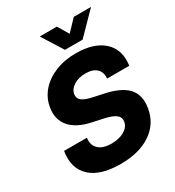

<svg xmlns="http://www.w3.org/2000/svg" viewBox="-222 -1076 1112 1218"><g transform="rotate(-30 334.0 -467.0)"><path d="M300.3 11.7Q151.9 11.7 81.3 -55.2Q10.7 -122.1 30.3 -240.2H197.3Q190.4 -188 221.7 -158.7Q252.9 -129.4 315.4 -129.4Q371.6 -129.4 409.7 -151.6Q447.8 -173.8 453.6 -210Q459 -240.2 434.6 -260Q410.2 -279.8 346.7 -293L274.4 -308.6Q171.4 -330.1 124.3 -385.3Q77.1 -440.4 90.8 -523.4Q101.6 -588.4 144.3 -637Q187 -685.5 253.9 -712.4Q320.8 -739.3 403.8 -739.3Q535.6 -739.3 605 -676Q674.3 -612.8 658.7 -501H496.6Q500 -547.4 472.9 -572.8Q445.8 -598.1 393.1 -598.1Q342.8 -598.1 307.4 -576.2Q272 -554.2 266.1 -520Q261.2 -490.2 283.7 -472.2Q306.2 -454.1 366.2 -441.9L428.7 -428.7Q545.4 -404.8 593.5 -351.8Q641.6 -298.8 627 -210Q609.9 -104.5 523.9 -46.4Q438 11.7 300.3 11.7ZM384.8 -945.8 432.6 -865.7 508.8 -945.8H634.8V-945.3L484.9 -792.5H356L259.8 -945.3V-945.8Z"/></g></svg>

Font: Inter Display ExtraBold
Style: Italic
Weight: 800
Italic angle: -9.39999°
Designer: Rasmus Andersson
Foundry: rsms
Version: Version 4.000;git-a52131595